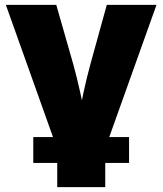

<svg xmlns="http://www.w3.org/2000/svg" viewBox="-20 -559 663 783"><path d="M216.3 56.6 3.9 -539.1H209.5L278.8 -296.9Q293.9 -242.2 306.4 -185.5Q318.8 -128.9 331.5 -64.5H297.4Q309.1 -128.9 321.3 -185.3Q333.5 -241.7 348.6 -296.9L415.5 -539.1H618.2L405.3 56.6ZM213.4 204.1V-2.9H409.2V204.1ZM115.7 105.5V0H506.3V105.5Z"/></svg>

Font: Inter 18pt Black
Style: Regular
Weight: 900
Designer: Rasmus Andersson
Foundry: rsms
Version: Version 4.001;git-66647c0bb